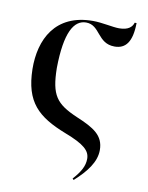

<svg xmlns="http://www.w3.org/2000/svg" viewBox="-87 -636 702 912"><g transform="rotate(10 263.5 -180.0)"><path d="M48 -272C51 -113 117 -53 255 1C349 37 378 64 378 103C378 138 361 168 326 207L332 213C390 161 430 109 430 52C430 -19 381 -48 295 -84C191 -129 163 -166 161 -297C163 -469 202 -534 261 -534C330 -534 329 -445 413 -445C466 -445 496 -481 497 -573H488C482 -553 465 -534 419 -534C388 -534 337 -547 292 -547C110 -547 46 -415 48 -272Z"/></g></svg>

Font: Noto Serif Display Medium
Style: Regular
Weight: 500
Designer: Monotype Design Team
Foundry: Monotype Imaging Inc.
Version: Version 2.009